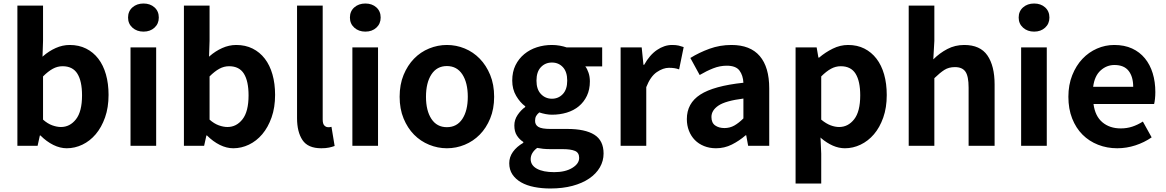

<svg xmlns="http://www.w3.org/2000/svg" viewBox="-20 -830 6639 1093"><path d="M79 -798H225V-597L222 -507L225 -510Q258 -539 297 -556.5Q336 -574 377 -574Q429 -574 470 -553.5Q511 -533 539.5 -496Q568 -459 583 -406.5Q598 -354 598 -290Q598 -218 578 -161.5Q558 -105 525 -66Q492 -27 449 -6.5Q406 14 360 14Q322 14 283.5 -5Q245 -24 210 -59H207L194 0H79ZM225 -149Q251 -126 277.5 -116.5Q304 -107 327 -107Q378 -107 412.5 -151Q447 -195 447 -287Q447 -368 420.5 -410.5Q394 -453 336 -453Q307 -453 280.5 -438.5Q254 -424 225 -395Z M723 -560H869V0H723ZM797 -650Q759 -650 734 -672.5Q709 -695 709 -730Q709 -766 734 -788Q759 -810 797 -810Q835 -810 859.5 -788Q884 -766 884 -730Q884 -695 859.5 -672.5Q835 -650 797 -650Z M1027 -798H1173V-597L1170 -507L1173 -510Q1206 -539 1245 -556.5Q1284 -574 1325 -574Q1377 -574 1418 -553.5Q1459 -533 1487.5 -496Q1516 -459 1531 -406.5Q1546 -354 1546 -290Q1546 -218 1526 -161.5Q1506 -105 1473 -66Q1440 -27 1397 -6.5Q1354 14 1308 14Q1270 14 1231.5 -5Q1193 -24 1158 -59H1155L1142 0H1027ZM1173 -149Q1199 -126 1225.5 -116.5Q1252 -107 1275 -107Q1326 -107 1360.5 -151Q1395 -195 1395 -287Q1395 -368 1368.5 -410.5Q1342 -453 1284 -453Q1255 -453 1228.5 -438.5Q1202 -424 1173 -395Z M1809 14Q1733 14 1702 -32.5Q1671 -79 1671 -157V-798H1817V-150Q1817 -125 1826.5 -115.5Q1836 -106 1847 -106Q1852 -106 1855.5 -106Q1859 -106 1867 -108L1885 1Q1872 6 1853.5 10Q1835 14 1809 14Z M1986 -560H2132V0H1986ZM2060 -650Q2022 -650 1997 -672.5Q1972 -695 1972 -730Q1972 -766 1997 -788Q2022 -810 2060 -810Q2098 -810 2122.5 -788Q2147 -766 2147 -730Q2147 -695 2122.5 -672.5Q2098 -650 2060 -650Z M2524 14Q2472 14 2423 -6Q2374 -26 2337 -63.5Q2300 -101 2277.5 -155.5Q2255 -210 2255 -279Q2255 -349 2277.5 -403.5Q2300 -458 2337 -496Q2374 -534 2423 -554Q2472 -574 2524 -574Q2577 -574 2625.5 -554Q2674 -534 2711 -496Q2748 -458 2770.5 -403.5Q2793 -349 2793 -279Q2793 -210 2770.5 -155.5Q2748 -101 2711 -63.5Q2674 -26 2625.5 -6Q2577 14 2524 14ZM2524 -106Q2581 -106 2612 -153Q2643 -200 2643 -279Q2643 -359 2612 -406.5Q2581 -454 2524 -454Q2467 -454 2436 -406.5Q2405 -359 2405 -279Q2405 -200 2436 -153Q2467 -106 2524 -106Z M3113 243Q3064 243 3021 234.5Q2978 226 2946.5 208Q2915 190 2897 163Q2879 136 2879 99Q2879 64 2900 34.5Q2921 5 2959 -17V-22Q2937 -36 2922.5 -58.5Q2908 -81 2908 -116Q2908 -148 2926.5 -175.5Q2945 -203 2970 -221V-225Q2941 -246 2918.5 -284Q2896 -322 2896 -371Q2896 -421 2914.5 -458.5Q2933 -496 2964.5 -522Q2996 -548 3036.5 -561Q3077 -574 3122 -574Q3145 -574 3167 -570Q3189 -566 3206 -560H3408V-452H3312Q3323 -438 3330.5 -415.5Q3338 -393 3338 -367Q3338 -320 3321 -284.5Q3304 -249 3275 -225Q3246 -201 3206.5 -189Q3167 -177 3122 -177Q3105 -177 3086.5 -180.5Q3068 -184 3050 -190Q3038 -180 3032 -169.5Q3026 -159 3026 -142Q3026 -119 3045 -107.5Q3064 -96 3114 -96H3209Q3311 -96 3363.5 -63Q3416 -30 3416 44Q3416 86 3395 122.5Q3374 159 3334.5 186Q3295 213 3239 228Q3183 243 3113 243ZM3122 -268Q3159 -268 3184 -294.5Q3209 -321 3209 -371Q3209 -421 3184.5 -447.5Q3160 -474 3122 -474Q3084 -474 3059 -447.5Q3034 -421 3034 -371Q3034 -321 3059.5 -294.5Q3085 -268 3122 -268ZM3135 150Q3198 150 3237.5 126Q3277 102 3277 69Q3277 39 3253 29Q3229 19 3184 19H3116Q3090 19 3071.5 17Q3053 15 3038 12Q3001 40 3001 76Q3001 111 3036.5 130.5Q3072 150 3135 150Z M3513 -560H3633L3643 -461H3647Q3678 -517 3720 -545.5Q3762 -574 3806 -574Q3829 -574 3843.5 -570.5Q3858 -567 3872 -562L3846 -435Q3832 -440 3818.5 -442Q3805 -444 3788 -444Q3755 -444 3719 -419.5Q3683 -395 3659 -334V0H3513Z M4056 14Q4019 14 3988 1.5Q3957 -11 3935.5 -33Q3914 -55 3902 -85.5Q3890 -116 3890 -152Q3890 -242 3966.5 -291.5Q4043 -341 4212 -359Q4210 -401 4189.5 -428.5Q4169 -456 4117 -456Q4078 -456 4040 -441Q4002 -426 3963 -403L3910 -500Q3960 -531 4019 -552.5Q4078 -574 4144 -574Q4251 -574 4305 -511Q4359 -448 4359 -327V0H4239L4228 -60H4225Q4188 -28 4146 -7Q4104 14 4056 14ZM4104 -101Q4135 -101 4160.5 -115.5Q4186 -130 4212 -156V-269Q4110 -256 4070 -229Q4030 -202 4030 -164Q4030 -131 4051 -116Q4072 -101 4104 -101Z M4629 -560 4639 -502H4643Q4678 -532 4720.5 -553Q4763 -574 4808 -574Q4860 -574 4900.5 -553.5Q4941 -533 4969.5 -496Q4998 -459 5013 -406.5Q5028 -354 5028 -289Q5028 -217 5008 -160.5Q4988 -104 4955 -65.5Q4922 -27 4879 -6.5Q4836 14 4790 14Q4755 14 4721 -1Q4687 -16 4655 -43Q4654 -45 4653 -45.5Q4652 -46 4651 -47L4655 45V215H4509V-560ZM4655 -149Q4683 -126 4708.5 -116.5Q4734 -107 4757 -107Q4808 -107 4842.5 -151Q4877 -195 4877 -287Q4877 -368 4850.5 -410.5Q4824 -453 4766 -453Q4737 -453 4710.5 -438.5Q4684 -424 4655 -395Z M5153 -798H5299V-597L5293 -492Q5329 -528 5373 -551Q5417 -574 5469 -574Q5560 -574 5601 -514.5Q5642 -455 5642 -349V0H5494V-331Q5494 -396 5476 -422Q5458 -448 5416 -448Q5381 -448 5356 -432Q5331 -416 5299 -385V0H5153Z M5793 -560H5939V0H5793ZM5867 -650Q5829 -650 5804 -672.5Q5779 -695 5779 -730Q5779 -766 5804 -788Q5829 -810 5867 -810Q5905 -810 5929.5 -788Q5954 -766 5954 -730Q5954 -695 5929.5 -672.5Q5905 -650 5867 -650Z M6340 14Q6282 14 6231 -6Q6180 -26 6142.5 -63.5Q6105 -101 6083.5 -155.5Q6062 -210 6062 -279Q6062 -347 6084 -402Q6106 -457 6142 -495Q6178 -533 6225 -553.5Q6272 -574 6323 -574Q6381 -574 6424.5 -554Q6468 -534 6497.5 -498Q6527 -462 6542 -413Q6557 -364 6557 -306Q6557 -286 6555 -267.5Q6553 -249 6550 -238H6205Q6214 -169 6255.5 -134Q6297 -99 6360 -99Q6395 -99 6425.5 -109Q6456 -119 6486 -138L6536 -48Q6494 -19 6443.5 -2.5Q6393 14 6340 14ZM6431 -336Q6431 -393 6405 -426.5Q6379 -460 6324 -460Q6280 -460 6245.5 -429Q6211 -398 6203 -336Z"/></svg>

Font: Kinto Sans
Style: Bold
Weight: 700
Designer: Authors: Ryoko NISHIZUKA  (kana & ideographs); Paul D. Hunt (Latin, Greek & Cyrillic); Wenlong ZHANG  (bopomofo); Sandol
Foundry: Adobe Systems Incorporated, ookami Inc.
Version: Version 0.001